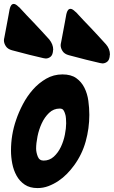

<svg xmlns="http://www.w3.org/2000/svg" viewBox="-69 -953 580 978"><path d="M201 -693Q199 -672 188 -663.5Q177 -655 164 -655Q161 -655 151 -657L147 -658Q81 -673 15 -691L-8 -697Q-30 -703 -39.5 -718Q-49 -733 -49 -747Q-49 -751 -48.5 -754Q-48 -757 -47 -761L-43 -782Q-39 -802 -35.5 -822Q-32 -842 -28 -862L-20 -906Q-14 -933 1 -933Q11 -933 25 -919L30 -915Q50 -893 68 -874Q85 -857 102.5 -838Q120 -819 139 -799L182 -752Q202 -727 202 -700L201 -696ZM490 -668Q488 -647 477 -638.5Q466 -630 453 -630Q450 -630 440 -632L436 -633Q370 -648 304 -666L281 -672Q259 -678 249.5 -693Q240 -708 240 -722Q240 -726 240.5 -729Q241 -732 242 -736L246 -757Q250 -777 253.5 -797Q257 -817 261 -837L269 -881Q275 -908 290 -908Q300 -908 314 -894L319 -890Q339 -868 357 -849Q374 -832 391.5 -813Q409 -794 428 -774L471 -727Q491 -704 491 -675L490 -671ZM249 -574Q293 -574 319.5 -555Q346 -536 361 -506Q376 -476 381 -439.5Q386 -403 386 -368Q386 -299 367.5 -232.5Q349 -166 308 -110Q292 -88 272 -67.5Q252 -47 228 -31Q204 -15 177.5 -5Q151 5 122 5Q83 5 57 -12.5Q31 -30 15.5 -58Q0 -86 -6.5 -119.5Q-13 -153 -13 -186Q-13 -267 13 -342Q26 -381 47.5 -422Q69 -463 98.5 -496.5Q128 -530 166 -552Q204 -574 249 -574ZM153 -135Q183 -135 205 -155Q227 -175 241 -204.5Q255 -234 261.5 -267Q268 -300 268 -325Q268 -335 267 -349.5Q266 -364 263 -372Q260 -383 254.5 -391.5Q249 -400 235 -400Q204 -400 181 -378Q158 -356 143.5 -324.5Q129 -293 122 -258Q115 -223 115 -196Q115 -178 123 -156.5Q131 -135 153 -135Z"/></svg>

Font: Bangerz 2
Style: Regular
Weight: 400
Designer: vernon adams
Foundry: Vernon Adams
Version: Version 2.10;December 28, 2023;FontCreator 13.0.0.2683 64-bi